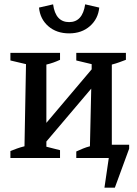

<svg xmlns="http://www.w3.org/2000/svg" viewBox="-20 -729 632 886"><path d="M28 0V-32Q43 -38 58 -43.5Q73 -49 93 -54L100 -433L28 -450V-485H257V-453Q242 -446 226.5 -440.5Q211 -435 194 -431V-162L403 -409V-433L332 -450V-485H561V-453Q545 -447 530 -441.5Q515 -436 496 -431V-61H576V-43L510 137H462L482 0H332V-30Q347 -37 363 -43.5Q379 -50 395 -54L401 -320L194 -76V-52L257 -36V0ZM299 -575Q241 -575 203 -608Q165 -641 160 -694L225 -709Q236 -627 299 -627Q361 -627 373 -709L438 -694Q433 -642 395 -608.5Q357 -575 299 -575Z"/></svg>

Font: Piazzolla Medium
Style: Regular
Weight: 500
Designer: Juan Pablo del Peral
Foundry: Huerta Tipografica
Version: Version 1.330